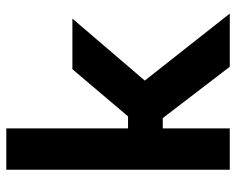

<svg xmlns="http://www.w3.org/2000/svg" viewBox="-90 -660 750 610"><g transform="rotate(-90 285.0 -355.0)"><path d="M50.8 -710H182.1V-323.2H220.2L370.1 -500H530.8L334 -270L546.9 0H377.9L214.8 -212.9H182.1V0H50.8Z"/></g></svg>

Font: LT Wave Text Bold
Style: Regular
Weight: 700
Designer: Daniel Lyons
Version: Version 2.5 (Glyphs App)